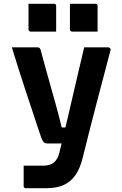

<svg xmlns="http://www.w3.org/2000/svg" viewBox="-20 -786 640 1006"><path d="M546.8 -538Q551.8 -538 556.4 -534Q561 -530 558.8 -522Q540.1 -449.5 522.4 -383.3Q504.8 -317.1 487.4 -250.5Q470 -183.8 451.8 -112.8Q433.5 -41.8 413.4 40.1Q400.2 95.3 375.8 130.7Q351.3 166.2 314.2 183.1Q277.1 200 223.2 200Q209.9 200 192.3 200Q174.8 200 158.2 200Q141.7 200 129.8 200Q118 200 115 200Q110 200 107 197.1Q104 194.3 104 189V82H122.8Q144.4 82 165 82Q185.7 82 207.2 82Q241.2 82 261.9 65.7Q282.7 49.4 291.2 12.9Q297.5 -11.8 308.1 -56.4Q318.7 -101 332.4 -158.8Q346.1 -216.6 361 -281.3Q375.9 -345.9 391.3 -411.9Q406.7 -477.9 421.2 -538Q435.4 -538 450.6 -538Q465.7 -538 481.3 -538Q496.9 -538 513.4 -538Q529.9 -538 546.8 -538ZM173.1 -538Q182.8 -538 186.7 -535.1Q190.7 -532.2 192.8 -524.4Q212 -454.2 225.8 -403.8Q239.6 -353.4 250.6 -315.5Q261.6 -277.7 269.9 -246.9Q278.3 -216.1 286.6 -185.4Q294.9 -154.7 303.3 -118H362.8L340.2 -34.2H232.1Q223 -34.2 216.6 -36.2Q210.3 -38.3 206 -44.7Q201.8 -51.1 196.8 -63.2Q191.9 -76.9 180 -112.5Q168.2 -148.2 151.3 -199Q134.4 -249.7 115.1 -308.2Q95.8 -366.7 76.9 -426Q58 -485.4 42 -538Q57.3 -538 73.4 -538Q89.6 -538 105.8 -538Q122 -538 139 -538Q156 -538 173.1 -538ZM129.3 -766.2Q162.3 -766.2 196.3 -766.2Q230.2 -766.2 263.2 -766.2Q267.2 -766.2 269.2 -764.7Q271.2 -763.2 272.7 -761.2Q274.2 -759.2 274.2 -755.2V-620.5Q241.2 -620.5 207.3 -620.5Q173.3 -620.5 140.3 -620.5Q137.3 -620.5 134.8 -622Q132.3 -623.5 130.8 -626Q129.3 -628.5 129.3 -631.5ZM346.4 -766.2Q379.4 -766.2 413.3 -766.2Q447.3 -766.2 480.3 -766.2Q484.3 -766.2 486.3 -764.7Q488.3 -763.2 489.8 -761.2Q491.3 -759.2 491.3 -755.2V-620.5Q458.3 -620.5 424.3 -620.5Q390.4 -620.5 357.4 -620.5Q354.4 -620.5 351.9 -622Q349.4 -623.5 347.9 -626Q346.4 -628.5 346.4 -631.5Z"/></svg>

Font: Recursive Sans Linear Light
Style: Regular
Weight: 300
Version: Version 1.085